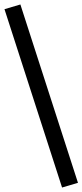

<svg xmlns="http://www.w3.org/2000/svg" viewBox="-39 -773 368 857"><path d="M238 64 -19 -732 52 -753 309 43Z"/></svg>

Font: Nunito Sans 12pt ExtraLight Medium
Style: Regular
Weight: 500
Version: Version 3.101;gftools[0.9.27]